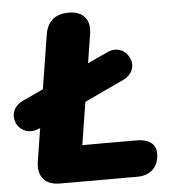

<svg xmlns="http://www.w3.org/2000/svg" viewBox="-95 -762 731 809"><g transform="rotate(-5 271.0 -357.0)"><path d="M127 0Q79 0 56.5 -26.5Q34 -53 41 -100L125 -629Q132 -672 157 -693Q182 -714 225 -714Q271 -714 293 -688Q315 -662 307 -614L234 -153H464Q502 -153 523.5 -137Q545 -121 545 -91Q545 -49 520.5 -24.5Q496 0 453 0ZM61 -239Q34 -227 11.5 -231.5Q-11 -236 -25 -251.5Q-39 -267 -42.5 -287.5Q-46 -308 -36 -328Q-26 -348 1 -361L369 -532Q395 -545 417.5 -540.5Q440 -536 454 -520Q468 -504 472 -484Q476 -464 465.5 -444Q455 -424 428 -411Z"/></g></svg>

Font: Nunito ExtraLight Black
Style: Italic
Weight: 900
Italic angle: -9°
Version: Version 3.602